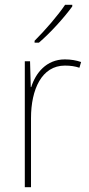

<svg xmlns="http://www.w3.org/2000/svg" viewBox="-20 -785 374 805"><path d="M283 -758V-765H253C222 -719 170 -659 125 -614V-606H143C191 -647 249 -711 283 -758ZM252 -536C174 -536 129 -478 111 -420H109L106 -528H84V0H110V-290C110 -410 155 -510 252 -510C276 -510 295 -507 313 -501L320 -525C300 -532 277 -536 252 -536Z"/></svg>

Font: Noto Sans Sinhala UI SemiCondensed Thin
Style: Regular
Weight: 100
Width: 4
Designer: Jelle Bosma - Monotype Design Team
Foundry: Monotype Imaging Inc.
Version: Version 2.006